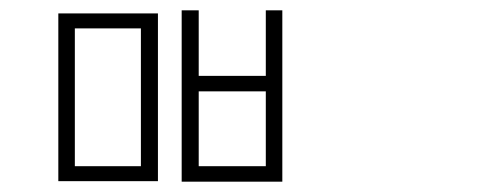

<svg xmlns="http://www.w3.org/2000/svg" viewBox="-20 -755 960 372"><path d="M332 -735H365V-608H495V-735H527V-403H332ZM365 -578V-433H495V-578ZM93 -729H286V-404H93ZM253 -700H125V-433H253Z"/></svg>

Font: Noto Sans Korean Thin
Style: Regular
Weight: 250
Designer: Ryoko NISHIZUKA  (kana & ideographs); Paul D. Hunt (Latin, Greek & Cyrillic); Wenlong ZHANG  (bopomofo); Sandoll Communi
Foundry: Adobe Systems Incorporated
Version: Version 1.0001;PS 1;hotconv 1.0.78;makeotf.lib2.5.61930